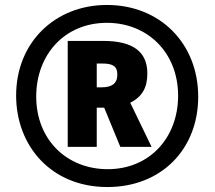

<svg xmlns="http://www.w3.org/2000/svg" viewBox="-20 -744 865 774"><path d="M413 10C630 10 779 -142 779 -354C779 -569 625 -724 411 -724C202 -724 45 -573 45 -359C45 -156 186 10 413 10ZM414 -62C252 -62 126 -178 126 -355C126 -523 240 -652 411 -652C574 -652 698 -533 698 -358C698 -191 585 -62 414 -62ZM253 -152H370V-310H400L465 -152H591L505 -330C554 -354 574 -392 574 -448C574 -536 515 -579 397 -579H253ZM390 -392H370V-488H391C437 -488 453 -476 453 -443C453 -406 429 -392 390 -392Z"/></svg>

Font: Noto Sans Bengali ExtraCondensed ExtraBold
Style: Regular
Weight: 800
Width: 2
Designer: Joana Ranito - Universal Thirst; Jelle Bosma - Monotype Design Team
Foundry: Universal Thirst ehf.
Version: Version 3.000